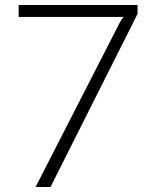

<svg xmlns="http://www.w3.org/2000/svg" viewBox="-20 -752 629 772"><path d="M533 -732V-696L183 0H123L461 -660Q468 -673 477 -684H55V-732Z"/></svg>

Font: SpoqaHanSansJP-Light
Style: Regular
Weight: 300
Designer: [Source Han Sans]
Ryoko NISHIZUKA  (kana & ideographs); Paul D. Hunt (Latin, Greek & Cyrillic); Wenlong ZHANG  (bopomofo
Foundry: Spoqa (http://bi.spoqa.com)
Version: Version 1.002.20150607